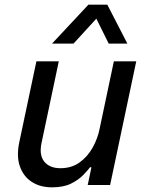

<svg xmlns="http://www.w3.org/2000/svg" viewBox="-20 -793 620 823"><path d="M203 10Q152 10 116 -13.5Q80 -37 65 -80.5Q50 -124 63 -185L136 -530H232L158 -180Q147 -128 170 -100Q193 -72 239 -72Q287 -72 321.5 -97Q356 -122 377.5 -161Q399 -200 407 -241L468 -530H564L452 0H356L372 -76H366Q357 -64 337.5 -43.5Q318 -23 285.5 -6.5Q253 10 203 10ZM295 -606H203L359 -773H440L526 -606H446L393 -713Z"/></svg>

Font: Be Vietnam Pro Variable Thin
Style: Italic
Weight: 100
Italic angle: -12°
Designer: Lam Bao, Tony Le, Vietanh Nguyen
Foundry: Yellow Type Foundry
Version: Version 1.002